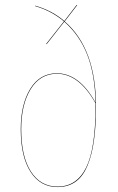

<svg xmlns="http://www.w3.org/2000/svg" viewBox="-20 -757 483 786"><path d="M244.6 -669.4Q373 -559.1 373 -321.8Q373 -204.1 354.7 -130.1Q336.4 -56.2 302.2 -23.7Q268.1 8.8 215.8 8.8Q145 8.8 105 -53.5Q64.9 -115.7 64.9 -228Q64.9 -330.1 104 -393.6Q143.1 -457 212.9 -457Q304.7 -457 371.1 -336.9Q368.7 -452.1 337.2 -532.7Q305.7 -613.3 243.2 -668L170.9 -576.2L168.9 -577.1L241.7 -669.4Q190.9 -712.4 124 -731.9V-733.9Q194.3 -713.4 243.2 -670.9L293.9 -736.8L295.9 -735.8L245.1 -669.9ZM215.8 6.8Q293.5 6.8 332.3 -70.3Q371.1 -147.5 371.1 -321.8V-334Q303.7 -455.1 212.9 -455.1Q144.5 -455.1 105.7 -392.3Q66.9 -329.6 66.9 -228Q66.9 -116.7 106.4 -54.9Q146 6.8 215.8 6.8Z"/></svg>

Font: Fira Sans Compressed Two
Style: Regular
Weight: 100
Width: 1
Designer: Carrois Corporate & Edenspiekermann AG
Foundry: Carrois Corporate GbR & Edenspiekermann AG
Version: Version 4.203;PS 004.203;hotconv 1.0.88;makeotf.lib2.5.64775